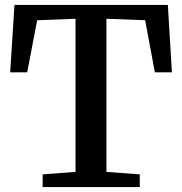

<svg xmlns="http://www.w3.org/2000/svg" viewBox="-20 -763 742 783"><path d="M288 -62V-686.5L131.5 -680.5L91 -468H21.5L39 -743H664.5L681 -468H611.5L572 -680.5L414 -686.5V-62L550 -52V0H154V-52Z"/></svg>

Font: Merriweather 24pt SemiBold
Style: Regular
Weight: 600
Designer: Eben Sorkin
Foundry: Eben Sorkin
Version: Version 2.100